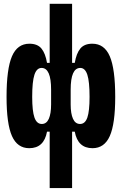

<svg xmlns="http://www.w3.org/2000/svg" viewBox="-20 -752 626 987"><path d="M455.6 9.8Q379.9 9.8 364.3 -75.2H350.6V214.8H235.4V-75.2H221.7Q206.1 9.8 130.4 9.8Q69.3 9.8 41.5 -52.7Q13.7 -115.2 13.7 -253.9Q13.7 -397.9 41.5 -462.6Q69.3 -527.3 131.3 -527.3Q172.4 -527.3 192.9 -502.7Q213.4 -478 221.7 -428.7H235.4V-732.4H350.6V-428.7H364.3Q372.6 -478 393.1 -502.7Q413.6 -527.3 454.6 -527.3Q516.6 -527.3 544.4 -462.6Q572.3 -397.9 572.3 -253.9Q572.3 -115.2 544.4 -52.7Q516.6 9.8 455.6 9.8ZM242.7 -291Q242.7 -402.8 193.8 -402.8Q168.5 -402.8 157 -367.7Q145.5 -332.5 145.5 -253.9Q145.5 -180.7 157.2 -147.7Q168.9 -114.7 194.8 -114.7Q219.2 -114.7 231 -141.4Q242.7 -168 242.7 -214.8ZM343.3 -214.8Q343.3 -168 355.2 -141.4Q367.2 -114.7 391.6 -114.7Q417.5 -114.7 429 -147.7Q440.4 -180.7 440.4 -253.9Q440.4 -332.5 429 -367.7Q417.5 -402.8 392.6 -402.8Q343.3 -402.8 343.3 -291Z"/></svg>

Font: Cascadia Code NF
Style: Bold
Weight: 700
Monospace: yes
Designer: Aaron Bell
Foundry: Saja Typeworks
Version: Version 2404.023; ttfautohint (v1.8.4)